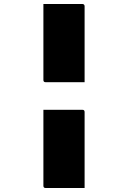

<svg xmlns="http://www.w3.org/2000/svg" viewBox="-20 -780 640 960"><path d="M197 -760H392Q397 -760 400 -757Q403 -754 403 -749V-369H208Q197 -369 197 -380ZM197 -231H392Q403 -231 403 -220V160H208Q197 160 197 149Z"/></svg>

Font: Recursive Mn Lnr St Blk
Style: Regular
Weight: 900
Monospace: yes
Version: Version 1.079;hotconv 1.0.112;makeotfexe 2.5.65598; ttfautoh